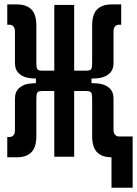

<svg xmlns="http://www.w3.org/2000/svg" viewBox="-20 -716 626 877"><path d="M343.3 -353.5 372.6 -393.1Q386.7 -393.1 392.6 -396.7Q398.4 -400.4 399.7 -410.2Q400.9 -419.9 400.9 -437.5V-599.6Q400.9 -650.4 423.6 -673.1Q446.3 -695.8 489.7 -695.8H533.7V-603H522.5Q513.2 -603 505.9 -595.7Q498.5 -588.4 498.5 -571.8V-427.2Q498.5 -396 477.8 -378.4Q457 -360.8 423.3 -358.4ZM13.2 2.4V-90.3H24.4Q33.7 -90.3 41 -97.7Q48.3 -105 48.3 -121.6V-266.1Q48.3 -297.9 69.1 -315.4Q89.8 -333 123.5 -335L207.5 -339.8L174.3 -300.3Q160.2 -300.3 154.3 -296.6Q148.4 -293 147.2 -283.4Q146 -273.9 146 -255.9V-93.8Q146 -43.5 123.3 -20.5Q100.6 2.4 57.1 2.4ZM489.3 141.6V-92.8H585.9V141.6ZM144 -300.3V-393.1H231.9V-300.3ZM207.5 -353.5 123.5 -358.4Q89.8 -360.4 69.1 -378.2Q48.3 -396 48.3 -427.2V-571.8Q48.3 -588.4 41 -595.7Q33.7 -603 24.4 -603H13.2V-695.8H57.1Q100.6 -695.8 123.3 -673.1Q146 -650.4 146 -599.6V-437.5Q146 -419.9 147.2 -410.2Q148.4 -400.4 154.3 -396.7Q160.2 -393.1 174.3 -393.1ZM228 0V-693.4H318.8V0ZM489.7 2.4Q446.3 2.4 423.6 -20.5Q400.9 -43.5 400.9 -93.8V-255.9Q400.9 -273.9 399.7 -283.4Q398.4 -293 392.6 -296.6Q386.7 -300.3 372.6 -300.3L343.3 -339.8L423.3 -335Q457 -333 477.8 -315.4Q498.5 -297.9 498.5 -266.1V-124Q498.5 -107.4 505.9 -100.1Q513.2 -92.8 522.5 -92.8H533.7V2.4ZM314.9 -300.3V-393.1H397.9V-300.3Z"/></svg>

Font: Cascadia Mono
Style: Regular
Weight: 400
Monospace: yes
Designer: Aaron Bell
Foundry: Saja Typeworks
Version: Version 2404.023